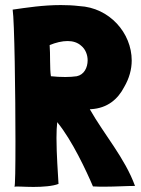

<svg xmlns="http://www.w3.org/2000/svg" viewBox="-20 -737 558 758"><path d="M513 -3C473 -113 391 -206 335 -305V-306H340C404 -310 445 -345 470 -393C490 -427 500 -463 500 -498C500 -607 412 -707 293 -713C268 -716 244 -717 220 -717C150 -717 86 -707 30 -699C37 -655 41 -370 41 -178C41 -77 40 -1 37 0C44 -2 76 1 112 1C148 1 189 -2 211 -11C209 -48 203 -128 203 -192C203 -217 204 -239 206 -255L208 -252C265 -182 321 -62 347 -1H348C363 0 378 0 393 0C437 0 479 -3 514 -3ZM283 -436C269 -434 254 -433 238 -433C219 -433 199 -434 182 -436H181C176 -466 179 -525 176 -559C200 -569 225 -575 247 -575C268 -575 287 -569 301 -556C317 -543 326 -521 326 -499C326 -470 312 -442 283 -436ZM37 0C37 0 37 0 37 0Z"/></svg>

Font: HEYCLAY
Style: Regular
Weight: 400
Designer: Marcelo Magalhaes
Foundry: Marcelo Magalhães
Version: Version 1.300;hotconv 1.0.109;makeotfexe 2.5.65596